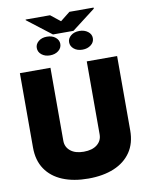

<svg xmlns="http://www.w3.org/2000/svg" viewBox="-110 -1135 942 1221"><g transform="rotate(-10 361.0 -524.5)"><path d="M478.7 -727.3H674.7V-247.2Q674.7 -164.1 635.8 -107.1Q596.9 -50.1 526.5 -20.8Q456 8.5 360.8 8.5Q264.9 8.5 194.4 -20.8Q123.9 -50.1 85.4 -107.1Q46.9 -164.1 46.9 -247.2V-727.3H244.3V-255.7Q244.3 -215.2 275.4 -190Q306.5 -164.8 360.8 -164.8Q416.2 -164.8 447.4 -190Q478.7 -215.2 478.7 -255.7ZM299.7 -1056.8 362.2 -1007.1 424.7 -1056.8H581V-1049.7L429 -933.2H296.9L142 -1052.6V-1056.8ZM389.2 -866.5Q389.2 -891 410.5 -908.6Q431.8 -926.1 465.9 -926.1Q497.9 -926.1 520.2 -909.1Q542.6 -892 542.6 -866.5Q542.6 -839.8 520.2 -822.6Q497.9 -805.4 465.9 -805.4Q431.8 -805.4 410.5 -823.2Q389.2 -840.9 389.2 -866.5ZM180.4 -866.5Q180.4 -891 201.5 -908.6Q222.7 -926.1 255.7 -926.1Q289.8 -926.1 311.1 -908.6Q332.4 -891 332.4 -866.5Q332.4 -839.8 310.5 -822.6Q288.7 -805.4 255.7 -805.4Q223.7 -805.4 202.1 -822.6Q180.4 -839.8 180.4 -866.5Z"/></g></svg>

Font: Inter UI Black
Style: Regular
Weight: 900
Designer: Rasmus Andersson
Foundry: rsms
Version: 3.2;8d6f07862